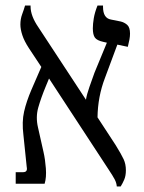

<svg xmlns="http://www.w3.org/2000/svg" viewBox="-20 -667 522 697"><path d="M37 0V-42H64Q81 -42 77 -61L65 -177Q59 -225 67.5 -262Q76 -299 94 -341L130 -424L85 -492Q68 -518 61 -539.5Q54 -561 54 -578Q54 -598 60.5 -615.5Q67 -633 71 -647H91V-643Q91 -609 120 -567L292 -305Q295 -324 304.5 -351Q314 -378 323 -403L368 -512L355 -515Q332 -520 324.5 -530.5Q317 -541 317 -564Q317 -580 320.5 -601Q324 -622 334 -647H354V-642Q354 -601 383 -596L418 -589Q431 -586 441.5 -577Q452 -568 452 -545Q452 -535 450 -524Q448 -513 444 -497L406 -505L361 -384Q335 -316 334 -241L400 -140Q421 -106 429 -88.5Q437 -71 437 -49Q437 -29 431 -15Q425 -1 418 10H404Q403 -3 396.5 -15.5Q390 -28 374 -52L158 -382L146 -353Q129 -312 119 -277Q109 -242 118 -204L138 -115Q144 -89 146.5 -56Q149 -23 142 0Z"/></svg>

Font: Noto Serif Hebrew Condensed
Style: Regular
Weight: 400
Width: 3
Designer: Monotype Design Team
Foundry: Monotype Imaging Inc.
Version: Version 2.004; ttfautohint (v1.8.4.7-5d5b)